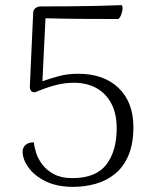

<svg xmlns="http://www.w3.org/2000/svg" viewBox="-20 -715 597 747"><path d="M264 12Q202 12 158 -9.5Q114 -31 91 -63Q68 -95 68 -125Q68 -142 80.5 -152Q93 -162 112 -161Q113 -144 120.5 -120.5Q128 -97 145 -74.5Q162 -52 190.5 -37Q219 -22 261 -22Q353 -22 393.5 -74.5Q434 -127 434 -216Q434 -272 413.5 -311.5Q393 -351 355.5 -372Q318 -393 268 -393Q233 -393 201 -385Q169 -377 146.5 -368Q124 -359 116 -356Q104 -356 100 -362.5Q96 -369 96 -377L109 -663Q109 -676 117.5 -683Q126 -690 138 -690Q198 -690 252 -690.5Q306 -691 356 -692Q406 -693 454 -695Q458 -688 456.5 -677.5Q455 -667 451.5 -657.5Q448 -648 441 -641Q372 -641 299.5 -641.5Q227 -642 157 -644L145 -399Q177 -410 209.5 -419Q242 -428 285 -428Q384 -428 441.5 -372.5Q499 -317 499 -221Q499 -156 480 -111Q461 -66 428 -39Q395 -12 352.5 0Q310 12 264 12Z"/></svg>

Font: Arima Thin Light
Style: Regular
Weight: 300
Version: Version 1.100